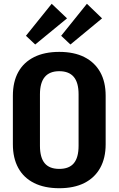

<svg xmlns="http://www.w3.org/2000/svg" viewBox="-20 -984 626 1014"><path d="M293 10Q215 10 160 -17.5Q105 -45 76.5 -97Q48 -149 48 -222V-478Q48 -552 76.5 -603.5Q105 -655 160 -682.5Q215 -710 293 -710Q371 -710 425.5 -682.5Q480 -655 509 -603.5Q538 -552 538 -478V-222Q538 -149 509 -97Q480 -45 425.5 -17.5Q371 10 293 10ZM293 -92Q345 -92 370 -122Q395 -152 395 -214V-486Q395 -548 369.5 -578Q344 -608 293 -608Q242 -608 216.5 -577.5Q191 -547 191 -486V-214Q191 -152 216 -122Q241 -92 293 -92ZM334 -887 166 -749 117 -795 253 -964ZM519 -887 352 -749 303 -795 439 -964Z"/></svg>

Font: Pathway Extreme Condensed
Style: Bold
Weight: 700
Width: 3
Version: Version 1.001;gftools[0.9.26]